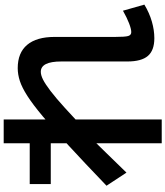

<svg xmlns="http://www.w3.org/2000/svg" viewBox="52 -880 896 1040"><g transform="rotate(-90 500.0 -360.0)"><path d="M813 28Q747 28 717 -7Q687 -42 687 -118V-476Q687 -587 631 -587Q613 -587 589 -575Q565 -563 527.5 -534.5Q490 -506 435 -456Q380 -406 301 -331H288Q247 -289 196 -237Q145 -185 85 -123L14 -231Q141 -353 233 -437.5Q325 -522 389.5 -576Q454 -630 500 -659.5Q546 -689 581.5 -700.5Q617 -712 651 -712Q734 -712 777 -661Q820 -610 820 -512V-184Q820 -130 825 -113.5Q830 -97 846 -97Q863 -97 894 -109Q925 -121 962 -142L995 -26Q950 1 903.5 14.5Q857 28 813 28ZM244 68V-533H23V-647H244V-788H373V68Z"/></g></svg>

Font: M PLUS 1 Code
Style: Regular
Weight: 400
Designer: Coji Morishita
Foundry: UNDERFOREST DESIGN
Version: Version 1.005